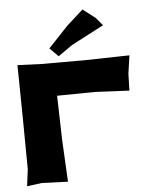

<svg xmlns="http://www.w3.org/2000/svg" viewBox="-51 -740 614 784"><g transform="rotate(-5 256.0 -347.5)"><path d="M316.4 -697.3 250 -637.7 168 -550.8 203.1 -515.6 261.7 -556.6 394.5 -626 367.2 -658.2ZM32.2 -494.1 35.2 -273.4 37.1 -66.4 28.3 2 88.9 -5.9 196.3 -2 187.5 -170.9 182.6 -355.5 337.9 -357.4 478.5 -350.6 480.5 -419.9 491.2 -494.1 308.6 -490.2H129.9Z"/></g></svg>

Font: MaokenAssortedSans-TC
Style: Regular
Weight: 500
Version: Version 0.83